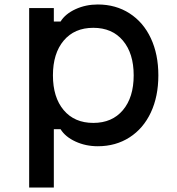

<svg xmlns="http://www.w3.org/2000/svg" viewBox="-20 -636 790 856"><path d="M110 -600H220V-540H250Q271 -574 316.5 -595Q362 -616 416 -616Q496 -616 557.5 -576.5Q619 -537 652.5 -465.5Q686 -394 686 -300Q686 -206 652.5 -134.5Q619 -63 557.5 -23.5Q496 16 416 16Q362 16 316.5 -5Q271 -26 250 -60H220V200H110ZM576 -300Q576 -398 528 -455Q480 -512 396 -512Q312 -512 264 -455Q216 -398 216 -300Q216 -202 264 -145Q312 -88 396 -88Q480 -88 528 -145Q576 -202 576 -300Z"/></svg>

Font: Martian Mono Custom sWd Rg
Style: Regular
Weight: 400
Width: 6
Monospace: yes
Designer: Alex Havermale
Foundry: Evil Martians
Version: Version 1.000